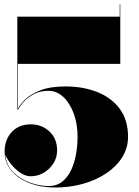

<svg xmlns="http://www.w3.org/2000/svg" viewBox="-30 -824 618 854"><path d="M505 -540H49.5V-340Q58.5 -358.5 82.2 -381.8Q106 -405 149.5 -422.2Q193 -439.5 262 -439.5Q340 -439.5 403 -414.5Q466 -389.5 502.8 -339.8Q539.5 -290 539.5 -215Q539.5 -166.5 514 -125.2Q488.5 -84 443.8 -53.8Q399 -23.5 340.5 -6.8Q282 10 216 10Q152.5 10 101.5 -9.5Q50.5 -29 20.5 -64.8Q-9.5 -100.5 -9.5 -149Q-9.5 -202.5 22.2 -236.8Q54 -271 107 -271Q156 -271 190 -239.2Q224 -207.5 224 -155Q224 -122.5 207.2 -96.5Q190.5 -70.5 163.8 -55.2Q137 -40 107 -40Q82 -40 58.2 -57Q34.5 -74 17 -96.8Q-0.5 -119.5 -6.5 -137Q-2.5 -89.5 28.5 -58.5Q59.5 -27.5 102.5 -12Q145.5 3.5 186 3.5Q223 3.5 248 -17Q273 -37.5 287.8 -70.5Q302.5 -103.5 308.8 -141.8Q315 -180 315 -215Q315 -272.5 298 -318.8Q281 -365 251.8 -392.5Q222.5 -420 185.5 -420Q149 -420 122 -406Q95 -392 77.2 -372.8Q59.5 -353.5 51 -337H47V-750H502.5V-804.5H505Z"/></svg>

Font: Bodoni* 72pt Fatface
Style: Regular
Weight: 900
Version: Version 2.3